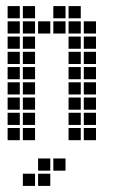

<svg xmlns="http://www.w3.org/2000/svg" viewBox="-20 -465 390 630"><path d="M5 -445V-405H45V-445ZM5 -395V-355H45V-395ZM5 -345V-305H45V-345ZM5 -295V-255H45V-295ZM5 -245V-205H45V-245ZM5 -195V-155H45V-195ZM5 -145V-105H45V-145ZM5 -95V-55H45V-95ZM5 -45V-5H45V-45ZM55 -45V-5H95V-45ZM55 -95V-55H95V-95ZM55 -145V-105H95V-145ZM55 -195V-155H95V-195ZM55 -245V-205H95V-245ZM55 -295V-255H95V-295ZM55 -345V-305H95V-345ZM55 -395V-355H95V-395ZM55 -445V-405H95V-445ZM155 -445V-405H195V-445ZM205 -445V-405H245V-445ZM255 -395V-355H295V-395ZM255 -345V-305H295V-345ZM255 -295V-255H295V-295ZM255 -245V-205H295V-245ZM255 -195V-155H295V-195ZM255 -145V-105H295V-145ZM255 -95V-55H295V-95ZM255 -45V-5H295V-45ZM205 -395V-355H245V-395ZM205 -345V-305H245V-345ZM205 -295V-255H245V-295ZM205 -245V-205H245V-245ZM205 -195V-155H245V-195ZM205 -145V-105H245V-145ZM205 -95V-55H245V-95ZM205 -45V-5H245V-45ZM155 -395V-355H195V-395ZM105 -395V-355H145V-395ZM155 55V95H195V55ZM105 55V95H145V55ZM105 105V145H145V105ZM55 105V145H95V105Z"/></svg>

Font: Nose Transport 13 Square
Style: Regular
Weight: 400
Designer: Nico Rohrbach
Foundry: Nose
Version: Version 1.400;Glyphs 3.2.3 (3260)